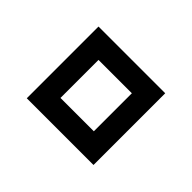

<svg xmlns="http://www.w3.org/2000/svg" viewBox="-56 -829 407 407"><g transform="rotate(-45 147.5 -626.0)"><path d="M40 -726H255V-526H40ZM205 -576V-676H91V-576Z"/></g></svg>

Font: Chokokutai
Style: Regular
Weight: 400
Designer: 108号,108go
Foundry: Font Zone 108
Version: Version 1.000; ttfautohint (v1.8.3)